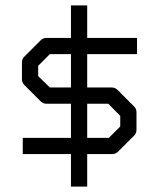

<svg xmlns="http://www.w3.org/2000/svg" viewBox="-20 -678 580 709"><path d="M486 -538V-478H302V-355H392Q405 -355 414 -346L476 -284Q484 -276 484 -263V-199Q484 -186 476 -178L416 -118Q407 -109 394 -109H302V11H242V-109H64V-169H242V-295H151Q139 -295 130 -304L70 -364Q61 -373 61 -385V-448Q61 -460 70 -469L130 -529Q139 -538 151 -538H242V-658H302V-538ZM242 -478H164L121 -435V-397L164 -355H242ZM302 -169H382L424 -211V-250L380 -295H302Z"/></svg>

Font: IBM 3270
Style: Regular
Weight: 400
Monospace: yes
Version: Version 2.3.1